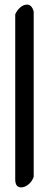

<svg xmlns="http://www.w3.org/2000/svg" viewBox="-20 -759 216 832"><path d="M46 19V-697Q54 -715 68 -727Q82 -739 97 -739Q118 -739 126 -709V7Q120 26 104 39.5Q88 53 72 53Q46 53 46 19Z"/></svg>

Font: Patrick Hand
Style: Regular
Weight: 400
Designer: Patrick Wagesreiter
Foundry: Patrick Wagesreiter
Version: Version 1.003;PS 001.003;hotconv 1.0.70;makeotf.lib2.5.58329